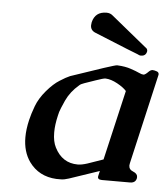

<svg xmlns="http://www.w3.org/2000/svg" viewBox="-52 -740 709 808"><g transform="rotate(5 303.0 -335.5)"><path d="M510.3 -530.8Q507.8 -530.8 326.7 -605Q305.2 -613.3 305.2 -634.8Q305.2 -640.6 306.6 -647.5Q317.4 -693.4 365.7 -693.4Q380.9 -693.4 391.1 -684.6L546.9 -557.6Q551.3 -550.8 549.3 -543.9Q544.9 -525.9 524.4 -525.9Q519 -525.9 510.3 -530.8ZM384.8 -417Q376.5 -417 344.7 -405.8Q313 -394.5 297.9 -389.6Q283.2 -384.8 276.9 -378.4Q241.7 -348.6 223.6 -309.6Q206.1 -270.5 203.1 -259.8L199.2 -244.1Q189.9 -204.6 189.9 -173.8Q189.9 -172.4 189.9 -170.9Q189.9 -134.3 202.6 -109.4Q234.4 -46.4 300.3 -46.4Q316.9 -46.4 340.8 -54.2Q364.7 -62 406.7 -77.1L475.1 -372.1Q462.4 -386.7 435.5 -401.4Q408.7 -416 386.2 -417ZM236.3 22H215.8Q141.6 18.1 100.6 -38.6Q70.8 -80.6 70.8 -141.6Q70.8 -175.3 80.1 -214.8Q85.9 -240.2 98.6 -274.4Q111.3 -308.6 139.6 -341.8Q168 -375 193.4 -390.6Q219.2 -407.2 235.8 -414.1Q417.5 -476.6 428.2 -476.6H431.2Q463.9 -475.1 487.8 -466.8Q511.2 -459 523.4 -453.1Q535.6 -447.3 543 -447.3Q549.8 -447.3 563.5 -461.4Q571.8 -469.7 579.6 -469.7Q586.9 -469.7 597.7 -465.8Q606 -462.9 606.4 -454.1Q606.4 -451.7 605.5 -449.2L518.6 -71.3Q517.6 -65.9 517.1 -61.5Q517.1 -43.9 535.2 -37.1Q553.7 -29.8 553.7 -15.6Q553.7 -12.7 553.2 -9.8Q548.8 9.8 525.9 9.8H407.2Q386.7 9.8 390.6 -6.3L395.5 -27.3L268.6 15.6Q249 22 236.3 22Z"/></g></svg>

Font: Caudex
Style: Bold
Weight: 700
Italic angle: -13°
Version: Version 1.04